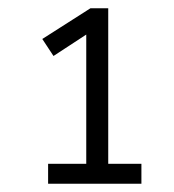

<svg xmlns="http://www.w3.org/2000/svg" viewBox="-20 -725 420 463"><path d="M96 -282V-330H188V-658H213L109 -590L82 -631L198 -705H241V-330H321V-282Z"/></svg>

Font: Nunito Sans 12pt Light
Style: Regular
Weight: 300
Designer: Vernon Adams
Foundry: Vernon Adams
Version: Version 3.101;gftools[0.9.27]